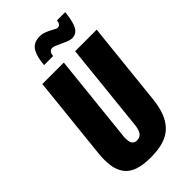

<svg xmlns="http://www.w3.org/2000/svg" viewBox="-311 -1126 1226 1226"><g transform="rotate(-45 302.5 -512.5)"><path d="M464.8 -881.8C478.2 -883.1 489.7 -888.3 499.5 -897.2C509.3 -906.2 516.9 -918.4 522.5 -933.8C528 -949.3 532.1 -964.5 534.9 -979.5C537.7 -994.5 540 -1011.6 542 -1030.8H467.3C466.3 -1019 463.1 -1009.6 457.5 -1002.4C452 -995.3 443.8 -992.7 433.1 -994.6C427.9 -995.6 418.5 -1000.1 405 -1008.1C391.5 -1016 376 -1023.3 358.4 -1029.8C344.4 -1035 330.2 -1037.4 315.9 -1037.1C312 -1037.1 308.3 -1036.9 304.7 -1036.6C287.8 -1035 273.4 -1030.4 261.5 -1022.9C249.6 -1015.5 240.1 -1004.9 232.9 -991.2C225.7 -977.5 220.2 -962.5 216.3 -946C212.4 -929.6 209.5 -910 207.5 -887.2H289.6C291.8 -914.6 302.7 -928.2 322.3 -928.2C331.4 -928.2 344.6 -924 361.8 -915.5C379.1 -907.1 397.1 -898.9 416 -891.1C431.6 -884.6 445.8 -881.3 458.5 -881.3C460.8 -881.3 462.9 -881.5 464.8 -881.8ZM272.9 12.2C319.5 12.2 359.3 6.8 392.3 -3.9C425.4 -14.6 452.5 -31.2 473.6 -53.7C494.8 -76.2 511 -102.9 522.2 -133.8C533.4 -164.7 541.3 -202.1 545.9 -246.1L605 -809.6H410.6L348.6 -214.4C347.7 -204.9 346.6 -196.9 345.5 -190.2C344.3 -183.5 342.3 -175.9 339.4 -167.2C336.4 -158.6 332.9 -151.6 328.9 -146.2C324.8 -140.9 319.3 -136.3 312.3 -132.6C305.3 -128.8 297.2 -127 288.1 -127C276.7 -127 267.6 -129.7 260.7 -135.3C253.9 -140.8 249.5 -147.8 247.6 -156.2C245.6 -164.7 244.4 -174.1 243.9 -184.3C243.4 -194.6 244 -204.6 245.6 -214.4L308.1 -809.6H114.3L55.2 -246.1C52.9 -224.6 51.8 -204.6 51.8 -186C52.1 -166.8 53.4 -149.4 55.7 -133.8C60.2 -102.9 70.6 -76.2 86.9 -53.7C103.2 -31.2 126.6 -14.6 157.2 -3.9C187.8 6.8 226.4 12.2 272.9 12.2Z"/></g></svg>

Font: Oswald
Style: Heavy
Weight: 800
Designer: Vernon Adams
Foundry: Vernon Adams
Version: 3.0; ttfautohint (v0.95.6-bc232) -l 8 -r 50 -G 200 -x 0 -w "